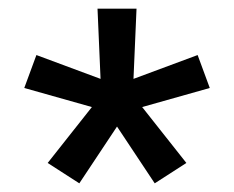

<svg xmlns="http://www.w3.org/2000/svg" viewBox="-20 -836 540 443"><path d="M163 -413 90 -460 192 -589 36 -633 64 -709 212 -654 205 -816H295L288 -654L436 -709L464 -633L308 -589L410 -460L337 -413L250 -544Z"/></svg>

Font: Iosevka Medium
Style: Regular
Weight: 500
Monospace: yes
Designer: Belleve Invis
Foundry: Belleve Invis
Version: Version 32.5.0; ttfautohint (v1.8.4)